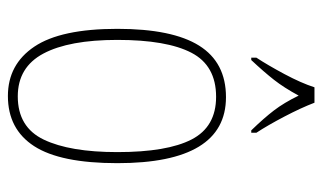

<svg xmlns="http://www.w3.org/2000/svg" viewBox="-185 -621 816 486"><g transform="rotate(90 223.0 -378.0)"><path d="M223 10Q143 10 98 -57Q53 -124 53 -267Q53 -406 95.5 -474Q138 -542 226 -542Q393 -542 393 -267Q393 -123 350 -56.5Q307 10 223 10ZM224 -15Q302 -15 333.5 -81Q365 -147 365 -267Q365 -393 333 -455Q301 -517 225 -517Q146 -517 113.5 -454.5Q81 -392 81 -267Q81 -145 115.5 -80Q150 -15 224 -15ZM126 -619Q145 -648 167.5 -690Q190 -732 201 -766H240Q253 -732 275 -690Q297 -648 316 -619V-606H310Q279 -638 259.5 -663.5Q240 -689 222 -726Q202 -689 182 -663.5Q162 -638 132 -606H126Z"/></g></svg>

Font: Noto Serif Tamil Condensed Thin
Style: Italic
Weight: 100
Width: 3
Italic angle: -12°
Designer: Indian Type Foundry, Tom Grace, and the Monotype Design Team
Foundry: Monotype Imaging Inc.
Version: Version 2.003; ttfautohint (v1.8.4.7-5d5b)